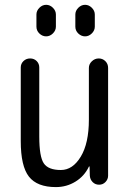

<svg xmlns="http://www.w3.org/2000/svg" viewBox="-20 -760 540 790"><path d="M210 9.8Q132.8 9.8 99.1 -33.2Q65.4 -76.2 65.4 -179.7V-482.4Q65.4 -498 76.7 -508.8Q87.9 -519.5 104 -519.5Q120.1 -519.5 130.9 -508.8Q141.6 -498 141.6 -482.4V-198.2Q141.6 -115.2 160.2 -87.9Q178.7 -60.5 230.5 -60.5Q279.3 -60.5 312.5 -115.7Q345.7 -170.9 345.7 -267.6V-480.5Q345.7 -496.1 357.9 -507.8Q370.1 -519.5 386.2 -519.5Q402.3 -519.5 413.6 -508.3Q424.8 -497.1 424.8 -480.5V-37.1Q424.8 -22.5 414.1 -11.2Q403.3 0 387.7 0Q372.1 0 361.3 -10.7Q350.6 -21.5 349.6 -37.1L348.6 -74.2Q348.6 -75.2 347.7 -75.2Q345.7 -75.2 345.7 -74.2Q327.1 -35.2 290.5 -12.7Q253.9 9.8 210 9.8ZM370.1 -700.2V-650.4Q370.1 -634.8 357.9 -622.6Q345.7 -610.4 330.1 -610.4Q314.5 -610.4 302.2 -622.1Q290 -633.8 290 -650.4V-700.2Q290 -715.8 302.2 -728Q314.5 -740.2 330.1 -740.2Q345.7 -740.2 357.9 -728Q370.1 -715.8 370.1 -700.2ZM129.9 -700.2Q129.9 -715.8 142.1 -728Q154.3 -740.2 169.9 -740.2Q185.5 -740.2 197.8 -728Q210 -715.8 210 -700.2V-650.4Q210 -634.8 197.8 -622.6Q185.5 -610.4 169.9 -610.4Q154.3 -610.4 142.1 -622.1Q129.9 -633.8 129.9 -650.4Z"/></svg>

Font: Rounded Mgen+ 1m regular
Style: Regular
Weight: 400
Designer: [Source Han Sans]
Ryoko NISHIZUKA  (kana & ideographs); Paul D. Hunt (Latin, Greek & Cyrillic); Wenlong ZHANG  (bopomofo
Version: Version 1.059.20150602